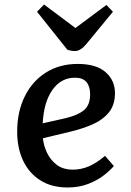

<svg xmlns="http://www.w3.org/2000/svg" viewBox="-20 -816 580 850"><path d="M324 -533Q406 -533 447.5 -496.5Q489 -460 489 -404Q489 -350 460.5 -316.5Q432 -283 385.5 -263.5Q339 -244 287 -232L170 -204Q173 -172 188 -140Q203 -108 231 -86.5Q259 -65 303 -65Q338 -65 372 -79Q406 -93 445 -126L484 -81Q469 -63 440.5 -40.5Q412 -18 371 -2Q330 14 279 14Q208 14 158 -18Q108 -50 82 -105.5Q56 -161 56 -233Q56 -321 89.5 -389Q123 -457 183.5 -495Q244 -533 324 -533ZM379 -399Q379 -433 363 -452.5Q347 -472 312 -472Q250 -472 212 -418Q174 -364 169 -270L271 -293Q325 -306 352 -328.5Q379 -351 379 -399ZM144 -764 175 -796 314 -692 451 -794 480 -764 363 -622Q337 -590 312 -590Q295 -590 278 -596Z"/></svg>

Font: Literata 7pt Medium
Style: Italic
Weight: 500
Italic angle: -2°
Designer: Latin by Veronika Burian and Jose Scaglione. Greek by Irene Vlachou. Cyrillic by Vera Evstafieva
Foundry: TypeTogether
Version: Version 3.002